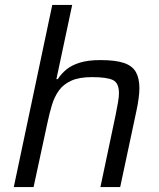

<svg xmlns="http://www.w3.org/2000/svg" viewBox="-20 -763 650 783"><path d="M36.2 0 193.2 -743H274.4L210 -440.3H215.7Q229.8 -462.3 251.2 -479.9Q272.5 -497.4 306.2 -507.7Q340 -518 389.6 -518Q451.5 -518 485.8 -506.1Q520.2 -494.3 534.3 -468.9Q548.5 -443.5 548.5 -403.3Q548.5 -384.8 545.2 -360.5Q541.9 -336.1 535.9 -308.6L470.1 0H389.5L451.7 -294.9Q457.1 -322.3 461.1 -344.9Q465.1 -367.6 465.1 -383Q465.1 -425.4 439.8 -436.9Q414.5 -448.5 355.2 -448.5Q302.8 -448.5 270.7 -433.9Q238.5 -419.4 220.1 -393.7Q201.7 -368 191.6 -334.2Q181.4 -300.4 173.4 -261.8L116.9 0Z"/></svg>

Font: Saira Thin
Style: Italic
Weight: 100
Italic angle: -12°
Designer: Hector Gatti with collaboration of the Omnibus-Type team
Foundry: Omnibus-Type
Version: Version 1.101